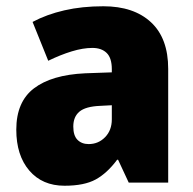

<svg xmlns="http://www.w3.org/2000/svg" viewBox="-20 -649 616 613"><path d="M310 -629Q407 -629 462 -578Q517 -527 517 -429V-66H391L357 -139H354Q322 -96 285.5 -76Q249 -56 186 -56Q115 -56 73.5 -104.5Q32 -153 32 -235Q32 -324 88.5 -367Q145 -410 252 -415L337 -418V-428Q337 -464 320.5 -480Q304 -496 275 -496Q245 -496 209 -485Q173 -474 134 -455L84 -579Q129 -603 185.5 -616Q242 -629 310 -629ZM299 -311Q253 -309 233.5 -292.5Q214 -276 214 -245Q214 -216 227.5 -202.5Q241 -189 263 -189Q294 -189 315.5 -211Q337 -233 337 -268V-313Z"/></svg>

Font: Noto Sans Malayalam UI SemiCondensed Black
Style: Regular
Weight: 900
Width: 4
Designer: Jelle Bosma - Monotype Design Team
Foundry: Monotype Imaging Inc.
Version: Version 2.104; ttfautohint (v1.8.4.7-5d5b)